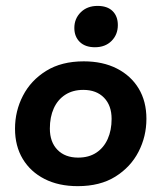

<svg xmlns="http://www.w3.org/2000/svg" viewBox="-20 -617 544 647"><path d="M241.9 10.3Q177.7 10.3 130.2 -13.9Q82.7 -38.1 56.7 -81.4Q30.6 -124.8 30.6 -183.3Q30.6 -243 57.4 -294.6Q84.1 -346.3 135.8 -378.3Q187.4 -410.3 262.3 -410.3Q326.3 -410.3 373.8 -386.1Q421.3 -361.9 447.4 -318.6Q473.4 -275.3 473.4 -216.7Q473.4 -157 446.7 -105.4Q420 -53.8 368.7 -21.8Q317.4 10.3 241.9 10.3ZM243.3 -85.9Q279.4 -85.9 304.5 -102.5Q329.7 -119.1 342.9 -148.6Q356.1 -178.1 356.1 -216.2Q356.1 -261.6 330.5 -287.8Q304.9 -314.1 260.7 -314.1Q225.4 -314.1 199.9 -297.7Q174.4 -281.2 161.2 -251.9Q148 -222.7 148 -183.7Q148 -138.4 173.6 -112.2Q199.2 -85.9 243.3 -85.9ZM299.8 -457.8Q267.2 -457.8 248.8 -475.7Q230.5 -493.7 230.5 -522.8Q230.5 -554.2 252.2 -575.7Q273.9 -597.1 308.8 -597.1Q341.7 -597.1 359.4 -579.7Q377.1 -562.2 377.1 -532.4Q377.1 -500.4 355.9 -479.1Q334.7 -457.8 299.8 -457.8Z"/></svg>

Font: Rokkitt SemiBold
Style: Italic
Weight: 600
Italic angle: -9°
Designer: Vernon Adams
Foundry: Vernon Adams
Version: Version 3.103